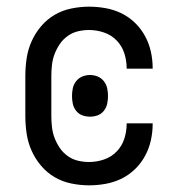

<svg xmlns="http://www.w3.org/2000/svg" viewBox="-20 -548 540 576"><path d="M247 8Q221 8 194 2.5Q167 -3 144 -16.5Q121 -30 103.5 -50.5Q86 -71 75 -95.5Q64 -120 60 -146.5Q56 -173 56 -200V-320Q56 -347 60 -373.5Q64 -400 75 -424.5Q86 -449 103.5 -469.5Q121 -490 144 -503.5Q167 -517 194 -522.5Q221 -528 247 -528Q272 -528 297 -523.5Q322 -519 344.5 -508Q367 -497 385 -479.5Q403 -462 415 -440Q427 -418 432.5 -393.5Q438 -369 438 -344V-342H360V-343Q360 -366 353 -388Q346 -410 330 -426.5Q314 -443 292 -450.5Q270 -458 247 -458Q230 -458 213.5 -454Q197 -450 183 -440Q169 -430 159.5 -416Q150 -402 144 -386.5Q138 -371 136 -354Q134 -337 134 -320V-200Q134 -183 136 -166Q138 -149 144 -133.5Q150 -118 159.5 -104Q169 -90 183 -80Q197 -70 213.5 -66Q230 -62 247 -62Q270 -62 292 -69.5Q314 -77 330 -93.5Q346 -110 353 -132Q360 -154 360 -177V-178H438V-176Q438 -151 432.5 -126.5Q427 -102 415 -80Q403 -58 385 -40.5Q367 -23 344.5 -12Q322 -1 297 3.5Q272 8 247 8ZM250 -198Q238 -198 227 -202Q216 -206 208.5 -215.5Q201 -225 198.5 -236.5Q196 -248 196 -260Q196 -272 198.5 -283.5Q201 -295 208.5 -304.5Q216 -314 227 -318.5Q238 -323 250 -323Q262 -323 273 -318.5Q284 -314 291.5 -304.5Q299 -295 301.5 -283.5Q304 -272 304 -260Q304 -248 301.5 -236.5Q299 -225 291.5 -215.5Q284 -206 273 -202Q262 -198 250 -198Z"/></svg>

Font: Iosevka www.saffi
Style: Regular
Weight: 400
Monospace: yes
Designer: Belleve Invis
Foundry: Belleve Invis
Version: Version 22.0.2; ttfautohint (v1.8.3)